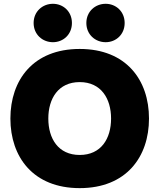

<svg xmlns="http://www.w3.org/2000/svg" viewBox="-20 -971 831 1001"><path d="M395.5 9.8C638.2 9.8 756.8 -152.8 756.8 -353C756.8 -553.7 638.2 -715.8 395.5 -715.8C152.8 -715.8 34.2 -553.7 34.2 -353C34.2 -152.8 152.8 9.8 395.5 9.8ZM155.3 -851.1C155.3 -791 201.7 -751 255.9 -751C309.6 -751 355 -791 355 -851.1C355 -911.1 309.6 -951.2 255.9 -951.2C201.7 -951.2 155.3 -911.1 155.3 -851.1ZM231.9 -353C231.9 -456.5 283.7 -543 395.5 -543C507.3 -543 559.1 -456.5 559.1 -353C559.1 -248.5 507.3 -163.1 395.5 -163.1C283.7 -163.1 231.9 -248.5 231.9 -353ZM430.2 -851.1C430.2 -791 476.6 -751 530.8 -751C584.5 -751 629.9 -791 629.9 -851.1C629.9 -911.1 584.5 -951.2 530.8 -951.2C476.6 -951.2 430.2 -911.1 430.2 -851.1Z"/></svg>

Font: Wand UI Pro Black
Style: Regular
Weight: 900
Designer: Andreas Faust
Version: Version 1.003;FEAKit 1.0